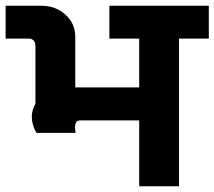

<svg xmlns="http://www.w3.org/2000/svg" viewBox="-55 -653 755 676"><path d="M-35.2 -632.8H89.8Q141.1 -632.8 175.5 -601.3Q210 -569.8 210 -523.9V-345.2H435.1V-517.1H330.1V-632.8H680.2V-517.1H575.2V2.9H435.1V-229H230Q226.1 -229 224.1 -228.8Q222.2 -228.5 218.8 -227.3Q215.3 -226.1 213.6 -223.4Q211.9 -220.7 210.4 -216.1Q209 -211.4 209.2 -203.6Q209.5 -195.8 210.9 -185.1H73.2Q42.5 -240.7 69.8 -288.1V-490.2Q69.8 -503.9 63.2 -510.5Q56.6 -517.1 46.9 -517.1H-35.2Z"/></svg>

Font: LT Superior
Style: Bold
Weight: 400
Designer: Daniel Lyons
Foundry: LyonsType
Version: Version 1.000